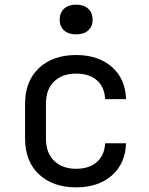

<svg xmlns="http://www.w3.org/2000/svg" viewBox="-20 -797 640 827"><path d="M308 10Q208 10 148 -46Q88 -102 88 -200V-350Q88 -448 148 -504Q208 -560 308 -560Q403 -560 461.5 -509Q520 -458 523 -370H433Q430 -423 397 -451.5Q364 -480 308 -480Q249 -480 213.5 -446.5Q178 -413 178 -351V-200Q178 -138 213.5 -104Q249 -70 308 -70Q364 -70 397 -99Q430 -128 433 -180H523Q520 -92 461.5 -41Q403 10 308 10ZM308 -649Q275 -649 256 -666Q237 -683 237 -712Q237 -742 256 -759.5Q275 -777 308 -777Q341 -777 360 -759.5Q379 -742 379 -712Q379 -683 360 -666Q341 -649 308 -649Z"/></svg>

Font: JetBrainsMonoNL NFM
Style: Regular
Weight: 400
Monospace: yes
Designer: Philipp Nurullin, Konstantin Bulenkov
Foundry: JetBrains
Version: Version 2.304; ttfautohint (v1.8.4.7-5d5b);Nerd Fonts 3.3.0